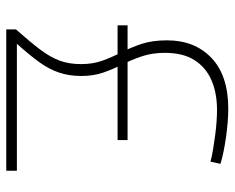

<svg xmlns="http://www.w3.org/2000/svg" viewBox="-88 -662 750 614"><g transform="rotate(90 287.0 -355.0)"><path d="M74 0V-31Q114 -76 138.5 -108.5Q163 -141 174 -171Q185 -201 185 -239Q185 -277 174 -307.5Q163 -338 147.5 -368Q132 -398 120.5 -432.5Q109 -467 109 -514Q109 -603 165.5 -656.5Q222 -710 328 -710Q348 -710 372 -708Q396 -706 420.5 -702.5Q445 -699 466.5 -694.5Q488 -690 504 -685L497 -653Q479 -658 457 -661.5Q435 -665 413 -668Q391 -671 370 -672.5Q349 -674 332 -674Q277 -674 236 -656Q195 -638 172 -601.5Q149 -565 149 -507Q149 -467 160 -434Q171 -401 186 -371.5Q201 -342 212 -310.5Q223 -279 223 -240Q223 -201 212 -168.5Q201 -136 178 -104.5Q155 -73 120 -34H526V0ZM61 -356V-388H428V-356Z"/></g></svg>

Font: Georama ExtraLight
Style: Regular
Weight: 250
Version: Version 1.001